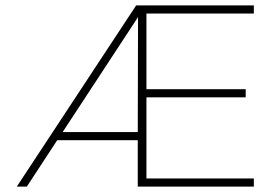

<svg xmlns="http://www.w3.org/2000/svg" viewBox="-20 -688 1018 708"><path d="M488 0V-171H191L79 0H42L482 -668H916V-638H520V-359H886V-329H520V-30H916V0ZM489 -625 211 -201H488Z"/></svg>

Font: Celebes Thin
Style: Regular
Weight: 250
Designer: Anugrah Pasau
Foundry: Lafontype
Version: Version 1.000; ttfautohint (v1.8.4)